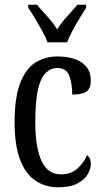

<svg xmlns="http://www.w3.org/2000/svg" viewBox="-20 -786 437 816"><path d="M227 10Q173 10 131 -18Q89 -46 65.5 -107Q42 -168 42 -265Q42 -372 66 -433.5Q90 -495 131 -520.5Q172 -546 223 -546Q291 -546 328.5 -519.5Q366 -493 366 -444Q366 -410 347.5 -397Q329 -384 287 -384Q287 -431 274.5 -464Q262 -497 224 -497Q196 -497 174.5 -476.5Q153 -456 141.5 -406Q130 -356 130 -266Q130 -159 156.5 -102Q183 -45 239 -45Q282 -45 309.5 -70Q337 -95 350 -127Q358 -121 362 -112Q366 -103 366 -89Q366 -68 352.5 -45Q339 -22 308.5 -6Q278 10 227 10ZM182 -606Q174 -629 159 -655.5Q144 -682 128.5 -708Q113 -734 100 -753V-766H137Q158 -741 181.5 -715.5Q205 -690 223 -661Q241 -690 264.5 -715.5Q288 -741 309 -766H346V-753Q334 -734 318 -708Q302 -682 288 -655.5Q274 -629 265 -606Z"/></svg>

Font: Noto Serif Thai ExtraCondensed
Style: Regular
Weight: 400
Width: 2
Designer: Monotype Design Team
Foundry: Monotype Imaging Inc.
Version: Version 2.002; ttfautohint (v1.8.4.7-5d5b)